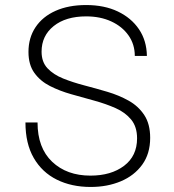

<svg xmlns="http://www.w3.org/2000/svg" viewBox="-20 -730 690 762"><path d="M340 12Q264 12 205.5 -17Q147 -46 114 -103Q81 -160 81 -244H129Q129 -143 187 -88Q245 -33 339 -33Q421 -33 472.5 -72Q524 -111 524 -181Q524 -227 500.5 -255.5Q477 -284 438.5 -301Q400 -318 354.5 -330.5Q309 -343 263 -356Q217 -369 178.5 -388.5Q140 -408 116.5 -440.5Q93 -473 93 -524Q93 -580 121 -622Q149 -664 200.5 -687Q252 -710 322 -710Q394 -710 447.5 -684.5Q501 -659 531.5 -614Q562 -569 563 -508H515Q515 -554 490 -589.5Q465 -625 421.5 -645Q378 -665 322 -665Q241 -665 193 -626.5Q145 -588 145 -525Q145 -484 168.5 -459Q192 -434 230.5 -418.5Q269 -403 315 -391Q361 -379 406.5 -365.5Q452 -352 490.5 -330.5Q529 -309 552.5 -273.5Q576 -238 576 -183Q576 -120 544.5 -76.5Q513 -33 459.5 -10.5Q406 12 340 12Z"/></svg>

Font: Azeret Mono Thin Thin
Style: Regular
Weight: 250
Version: Version 1.002